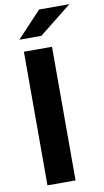

<svg xmlns="http://www.w3.org/2000/svg" viewBox="-103 -1002 569 1050"><g transform="rotate(-10 181.0 -477.5)"><path d="M72 -742H228V0H72ZM194 -955H362L181 -811H59Z"/></g></svg>

Font: Montserrat-Bold
Style: Bold
Weight: 700
Version: Version 7.200